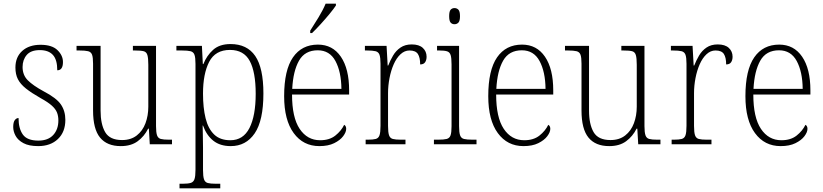

<svg xmlns="http://www.w3.org/2000/svg" viewBox="-20 -786 4484 1046"><path d="M188 10Q138 10 108 -6Q78 -22 65 -46Q52 -70 52 -94Q52 -120 60.5 -131.5Q69 -143 81 -143Q81 -86 104.5 -53Q128 -20 189 -20Q242 -20 270 -50.5Q298 -81 298 -130Q298 -154 290.5 -173Q283 -192 262.5 -210.5Q242 -229 202 -251Q151 -280 121 -304Q91 -328 77.5 -354.5Q64 -381 64 -418Q64 -475 101 -508.5Q138 -542 201 -542Q263 -542 293 -513Q323 -484 323 -448Q323 -403 292 -403Q292 -461 268 -487Q244 -513 197 -513Q148 -513 125.5 -486.5Q103 -460 103 -421Q103 -377 131.5 -348.5Q160 -320 217 -289Q288 -252 312 -216.5Q336 -181 336 -133Q336 -67 295.5 -28.5Q255 10 188 10Z M638 10Q563 10 525 -36.5Q487 -83 487 -184V-439Q487 -473 481.5 -488Q476 -503 460 -507Q444 -511 412 -511H397V-536H528V-183Q528 -109 553 -66Q578 -23 645 -23Q693 -23 725 -48Q757 -73 772.5 -114.5Q788 -156 788 -205V-433Q788 -469 783 -486Q778 -503 762.5 -507Q747 -511 714 -511H704V-536H830V-99Q830 -65 835.5 -49Q841 -33 856 -29Q871 -25 900 -25H917V0H796L791 -85H787Q766 -43 730 -16.5Q694 10 638 10Z M958 240V215H976Q1004 215 1019 210.5Q1034 206 1039.5 190Q1045 174 1045 139V-438Q1045 -472 1039.5 -487.5Q1034 -503 1018 -507Q1002 -511 970 -511H941V-536H1080L1085 -437H1088Q1106 -483 1141 -514.5Q1176 -546 1236 -546Q1326 -546 1370.5 -481Q1415 -416 1415 -277Q1415 -129 1367.5 -59.5Q1320 10 1237 10Q1179 10 1142 -19.5Q1105 -49 1086 -102H1084Q1084 -85 1085 -55Q1086 -25 1086 18V140Q1086 175 1091.5 191Q1097 207 1112 211Q1127 215 1155 215H1180V240ZM1235 -22Q1305 -22 1339 -88.5Q1373 -155 1373 -275Q1373 -394 1340.5 -454Q1308 -514 1233 -514Q1153 -514 1119.5 -449Q1086 -384 1086 -276Q1086 -199 1100 -142Q1114 -85 1146.5 -53.5Q1179 -22 1235 -22Z M1720 10Q1632 10 1580 -61Q1528 -132 1528 -262Q1528 -404 1576 -473.5Q1624 -543 1712 -543Q1792 -543 1837 -477Q1882 -411 1882 -294V-271H1571Q1571 -146 1612.5 -84Q1654 -22 1724 -22Q1775 -22 1807 -47.5Q1839 -73 1855 -106Q1866 -100 1866 -84Q1866 -66 1849.5 -44Q1833 -22 1800.5 -6Q1768 10 1720 10ZM1840 -302Q1839 -395 1807.5 -453.5Q1776 -512 1711 -512Q1641 -512 1609 -455.5Q1577 -399 1572 -302ZM1670 -619Q1692 -653 1716 -692.5Q1740 -732 1754 -766H1810V-756Q1799 -739 1776 -711Q1753 -683 1727 -654.5Q1701 -626 1680 -606H1670Z M1972 0V-25H1984Q2012 -25 2027 -29Q2042 -33 2047.5 -49Q2053 -65 2053 -101V-438Q2053 -472 2047.5 -487.5Q2042 -503 2026 -507Q2010 -511 1978 -511H1968V-536H2086L2092 -429H2095Q2106 -457 2121.5 -483.5Q2137 -510 2162 -527Q2187 -544 2223 -544Q2263 -544 2283.5 -525Q2304 -506 2304 -477Q2304 -459 2296 -447Q2288 -435 2269 -435Q2269 -473 2256.5 -492Q2244 -511 2211 -511Q2184 -511 2162 -490.5Q2140 -470 2125 -436Q2110 -402 2102 -360.5Q2094 -319 2094 -278V-100Q2094 -65 2099.5 -49Q2105 -33 2120 -29Q2135 -25 2163 -25H2189V0Z M2456 -654Q2443 -654 2435 -663Q2427 -672 2427 -698Q2427 -724 2435 -733Q2443 -742 2456 -742Q2469 -742 2477.5 -733Q2486 -724 2486 -698Q2486 -672 2477.5 -663Q2469 -654 2456 -654ZM2344 0V-25H2366Q2398 -25 2413.5 -29Q2429 -33 2434.5 -48.5Q2440 -64 2440 -98V-435Q2440 -470 2435 -486Q2430 -502 2415.5 -506.5Q2401 -511 2373 -511H2361V-536H2481V-99Q2481 -65 2486.5 -49Q2492 -33 2507.5 -29Q2523 -25 2555 -25H2576V0Z M2832 10Q2744 10 2692 -61Q2640 -132 2640 -262Q2640 -404 2688 -473.5Q2736 -543 2824 -543Q2904 -543 2949 -477Q2994 -411 2994 -294V-271H2683Q2683 -146 2724.5 -84Q2766 -22 2836 -22Q2887 -22 2919 -47.5Q2951 -73 2967 -106Q2978 -100 2978 -84Q2978 -66 2961.5 -44Q2945 -22 2912.5 -6Q2880 10 2832 10ZM2952 -302Q2951 -395 2919.5 -453.5Q2888 -512 2823 -512Q2753 -512 2721 -455.5Q2689 -399 2684 -302Z M3299 10Q3224 10 3186 -36.5Q3148 -83 3148 -184V-439Q3148 -473 3142.5 -488Q3137 -503 3121 -507Q3105 -511 3073 -511H3058V-536H3189V-183Q3189 -109 3214 -66Q3239 -23 3306 -23Q3354 -23 3386 -48Q3418 -73 3433.5 -114.5Q3449 -156 3449 -205V-433Q3449 -469 3444 -486Q3439 -503 3423.5 -507Q3408 -511 3375 -511H3365V-536H3491V-99Q3491 -65 3496.5 -49Q3502 -33 3517 -29Q3532 -25 3561 -25H3578V0H3457L3452 -85H3448Q3427 -43 3391 -16.5Q3355 10 3299 10Z M3639 0V-25H3651Q3679 -25 3694 -29Q3709 -33 3714.5 -49Q3720 -65 3720 -101V-438Q3720 -472 3714.5 -487.5Q3709 -503 3693 -507Q3677 -511 3645 -511H3635V-536H3753L3759 -429H3762Q3773 -457 3788.5 -483.5Q3804 -510 3829 -527Q3854 -544 3890 -544Q3930 -544 3950.5 -525Q3971 -506 3971 -477Q3971 -459 3963 -447Q3955 -435 3936 -435Q3936 -473 3923.5 -492Q3911 -511 3878 -511Q3851 -511 3829 -490.5Q3807 -470 3792 -436Q3777 -402 3769 -360.5Q3761 -319 3761 -278V-100Q3761 -65 3766.5 -49Q3772 -33 3787 -29Q3802 -25 3830 -25H3856V0Z M4233 10Q4145 10 4093 -61Q4041 -132 4041 -262Q4041 -404 4089 -473.5Q4137 -543 4225 -543Q4305 -543 4350 -477Q4395 -411 4395 -294V-271H4084Q4084 -146 4125.5 -84Q4167 -22 4237 -22Q4288 -22 4320 -47.5Q4352 -73 4368 -106Q4379 -100 4379 -84Q4379 -66 4362.5 -44Q4346 -22 4313.5 -6Q4281 10 4233 10ZM4353 -302Q4352 -395 4320.5 -453.5Q4289 -512 4224 -512Q4154 -512 4122 -455.5Q4090 -399 4085 -302Z"/></svg>

Font: Noto Serif Georgian SemiCondensed ExtraLight
Style: Regular
Weight: 200
Width: 4
Designer: Monotype Design Team, Akaki Razmadze
Foundry: Google LLC
Version: Version 2.003; ttfautohint (v1.8.4.7-5d5b)